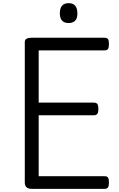

<svg xmlns="http://www.w3.org/2000/svg" viewBox="-20 -1196 752 1216"><path d="M181 0Q159 0 148 -10Q137 -20 137 -40V-930Q137 -944 148 -950.5Q159 -957 181 -957H643Q658 -957 664 -948.5Q670 -940 670 -917Q670 -895 664 -886Q658 -877 643 -877H225V-546H575Q590 -546 596.5 -537.5Q603 -529 603 -506Q603 -484 596.5 -475Q590 -466 575 -466H225V-80H643Q658 -80 664 -71.5Q670 -63 670 -40Q670 -18 664 -9Q658 0 643 0ZM415 -1050Q387 -1050 373 -1065.5Q359 -1081 359 -1112Q359 -1144 373 -1160Q387 -1176 415 -1176Q442 -1176 456 -1160Q470 -1144 470 -1112Q471 -1081 456.5 -1065.5Q442 -1050 415 -1050Z"/></svg>

Font: Playwrite IT Trad
Style: Regular
Weight: 400
Designer: Veronika Burian, José Scaglione
Foundry: TypeTogether
Version: Version 1.002